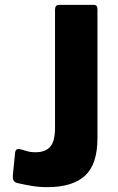

<svg xmlns="http://www.w3.org/2000/svg" viewBox="-20 -762 487 792"><path d="M382 -192Q382 -84 330.5 -37Q279 10 175 10Q141 10 111.5 5Q82 0 56 -6Q43 -8 37.5 -15.5Q32 -23 33 -39L42 -129Q43 -150 61 -147Q74 -144 89.5 -139Q105 -134 127 -134Q167 -134 187 -156.5Q207 -179 207 -235V-723Q207 -742 224 -742H367Q382 -742 382 -724V-192Z"/></svg>

Font: Libre Franklin
Style: Bold
Weight: 700
Designer: Pablo Impallari, Rodrigo Fuenzalida, Nhung Nguyen
Foundry: Impallari Type
Version: Version 3.000